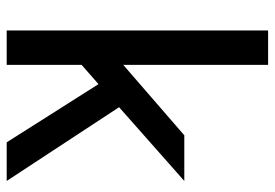

<svg xmlns="http://www.w3.org/2000/svg" viewBox="-144 -678 822 574"><g transform="rotate(90 267.0 -391.0)"><path d="M71 0V-781.5H174V-348.5L384.5 -531H521L300.5 -336L521 0H405.5L231.5 -274.5L174 -224V0Z"/></g></svg>

Font: Epilogue Medium
Style: Regular
Weight: 500
Designer: Tyler Finck
Foundry: Etcetera Type Co
Version: Version 2.111; ttfautohint (v1.8.3)